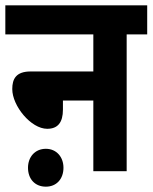

<svg xmlns="http://www.w3.org/2000/svg" viewBox="-20 -642 572 720"><path d="M0 -622V-513H330V-374H95C40 -374 26 -346 26 -308C26 -245 96 -159 157 -159C197 -159 216 -183 216 -231V-265H330V0H455V-513H532V-622ZM85 -13C85 29 111 58 152 58C192 58 218 29 218 -13C218 -53 192 -84 152 -84C111 -84 85 -53 85 -13Z"/></svg>

Font: Noto Sans Devanagari UI Condensed
Style: Bold
Weight: 700
Width: 3
Designer: Jelle Bosma - Monotype Design Team
Foundry: Monotype Imaging Inc.
Version: Version 2.004